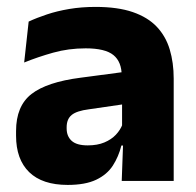

<svg xmlns="http://www.w3.org/2000/svg" viewBox="-20 -524 567 556"><path d="M332.5 0 337 -123 333.5 -130.5V-284L332.5 -304Q332.5 -345 308.5 -364.5Q284.5 -384 228 -384Q178.5 -384 134 -371.5Q89.5 -359 50 -343L63 -461.5Q86.5 -472.5 115.8 -482.2Q145 -492 180.5 -498Q216 -504 256.5 -504Q321 -504 364.5 -489Q408 -474 434 -446.5Q460 -419 471.5 -380.8Q483 -342.5 483 -296.5V0ZM176 11.5Q102.5 11.5 64.5 -25.5Q26.5 -62.5 26.5 -131V-144.5Q26.5 -217 71.2 -251.8Q116 -286.5 213.5 -299L345.5 -316.5L354.5 -224.5L237.5 -207.5Q202 -203 187.5 -191Q173 -179 173 -155.5V-152Q173 -129.5 187.5 -116.2Q202 -103 234 -103Q262 -103 282.2 -111.5Q302.5 -120 315.5 -133.8Q328.5 -147.5 335 -164.5L356.5 -102.5H331.5Q323.5 -70.5 306.8 -44.5Q290 -18.5 258.5 -3.5Q227 11.5 176 11.5Z"/></svg>

Font: Anek Telugu Medium
Style: Bold
Weight: 700
Version: Version 1.003